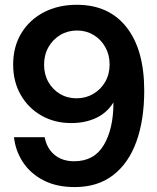

<svg xmlns="http://www.w3.org/2000/svg" viewBox="-20 -759 648 791"><path d="M296.4 -739.3Q428.7 -739.3 501.5 -646.5Q574.2 -553.7 574.2 -385.7Q574.2 -265.1 542 -175.8Q509.8 -86.4 446 -37.4Q382.3 11.7 288.1 11.7Q212.9 11.7 159.2 -16.1Q105.5 -43.9 74.7 -90.6Q43.9 -137.2 37.6 -193.8H164.1Q172.4 -148.4 204.1 -121.6Q235.8 -94.7 285.6 -94.7Q368.2 -94.7 407.7 -161.6Q447.3 -228.5 447.3 -335.4H446.3Q419.9 -293.5 375.2 -272.7Q330.6 -252 273.4 -252Q204.6 -252 150.4 -283Q96.2 -314 65.2 -368.4Q34.2 -422.9 34.2 -492.7Q34.2 -566.4 67.6 -621.8Q101.1 -677.2 160.4 -708.3Q219.7 -739.3 296.4 -739.3ZM297.4 -633.3Q259.3 -633.3 228.5 -615Q197.8 -596.7 179.7 -564.9Q161.6 -533.2 161.6 -492.7Q161.6 -452.6 179.2 -421.4Q196.8 -390.1 227.1 -372.1Q257.3 -354 295.4 -354Q333.5 -354 364.5 -372.3Q395.5 -390.6 413.6 -422.1Q431.6 -453.6 431.6 -493.2Q431.6 -533.2 413.8 -564.9Q396 -596.7 365.5 -615Q335 -633.3 297.4 -633.3Z"/></svg>

Font: Inter Display Semi Bold
Style: Regular
Weight: 600
Designer: Rasmus Andersson
Foundry: rsms
Version: Version 4.000;git-37864ae